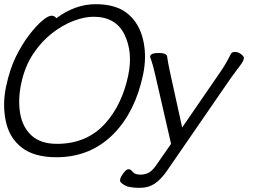

<svg xmlns="http://www.w3.org/2000/svg" viewBox="-25 -733 1226 917"><path d="M692 -464Q695 -480 732.5 -480Q770 -480 773 -464Q776 -441 786 -393L845 -124L1023 -383Q1051 -422 1078 -476Q1083 -485 1097.5 -485Q1112 -485 1127 -474Q1142 -463 1139.5 -452Q1137 -441 1129.5 -430.5Q1122 -420 1106.5 -399.5Q1091 -379 1078 -361L773 82Q744 124 714 144Q684 164 645 164H635Q616 164 593 160Q570 156 551 137Q547 132 549.5 121Q552 110 565.5 92.5Q579 75 589 75Q599 75 609 88Q619 101 645.5 101Q672 101 690 89Q708 77 728 46L792 -46L716 -377Q705 -425 698 -443.5Q691 -462 692 -464ZM244 -646Q334 -713 432 -713Q530 -713 585 -667.5Q640 -622 658.5 -543Q677 -464 658 -375Q621 -200 519 -95Q408 18 245 18Q138 18 78.5 -28.5Q19 -75 2.5 -155Q-14 -235 4 -319.5Q22 -404 51 -462.5Q80 -521 113.5 -565Q147 -609 176 -633.5Q205 -658 220.5 -658Q236 -658 244 -646ZM247 -46Q391 -46 479 -145Q558 -234 587 -371Q611 -483 569.5 -568Q528 -653 421 -653Q378 -653 325.5 -633Q273 -613 222.5 -573.5Q172 -534 133 -475Q94 -416 77 -337.5Q60 -259 71 -192.5Q82 -126 125.5 -86Q169 -46 247 -46Z"/></svg>

Font: LXGW Bright GB
Style: Italic
Weight: 400
Italic angle: -12°
Designer: Christian Thalmann (Catharsis Fonts)
Foundry: LXGW / Christian Thalmann (Catharsis Fonts) / Fontworks Inc.
Version: Version 5.510